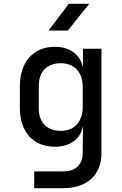

<svg xmlns="http://www.w3.org/2000/svg" viewBox="-20 -805 640 1005"><path d="M234 -645H335L447 -785H340ZM159 180H314C435 180 511 110 511 -2V-550H414V-455H413C399 -521 345 -560 267 -560C154 -560 84 -480 84 -354V-241C84 -114 154 -37 267 -37C346 -37 401 -76 414 -144H415L413 -49V-3C413 56 375 92 314 92H159ZM298 -120C225 -120 183 -165 183 -237V-357C183 -429 225 -474 298 -474C369 -474 413 -428 413 -349V-246C413 -167 369 -120 298 -120Z"/></svg>

Font: JetBrains Mono Medium
Style: Regular
Weight: 436
Monospace: yes
Designer: Philipp Nurullin, Konstantin Bulenkov
Foundry: JetBrains
Version: Version 2.305